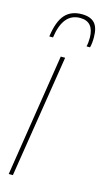

<svg xmlns="http://www.w3.org/2000/svg" viewBox="-115 -763 437 802"><g transform="rotate(15 104.0 -362.0)"><path d="M30 0H12L95 -530H114ZM135 -724Q172 -724 190 -705Q208 -686 208 -643Q208 -616 203 -599H188Q192 -615 192 -638Q191 -707 132 -707Q58 -707 43 -599H27Q36 -665 62 -694.5Q88 -724 135 -724Z"/></g></svg>

Font: Georama Condensed Thin
Style: Italic
Weight: 100
Width: 3
Italic angle: -9°
Designer: Jean-Baptiste Levee
Foundry: Production Type
Version: Version 1.000